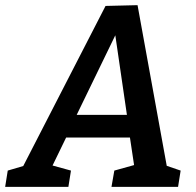

<svg xmlns="http://www.w3.org/2000/svg" viewBox="-56 -724 759 744"><path d="M594 -60 568 -89 644 -63 634 0H376L387 -63L473 -87L466 -68L445 -208L454 -191H189L208 -207L141 -69L139 -85L219 -63L209 0H-36L-26 -63L59 -88L25 -63L353 -701L477 -704ZM232 -260 226 -279H449L439 -257L384 -634L413 -633Z"/></svg>

Font: Bitter Thin SemiBold
Style: Italic
Weight: 600
Italic angle: -9°
Version: Version 2.002